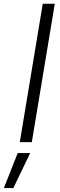

<svg xmlns="http://www.w3.org/2000/svg" viewBox="-66 -747 316 1009"><path d="M221.9 -727.3 101.2 0H38L158.7 -727.3ZM-45.8 241.5 27 57.5H92.7L3.9 241.5Z"/></svg>

Font: Inter Light  BETA
Style: Italic
Weight: 300
Italic angle: 9.39999°
Designer: Rasmus Andersson
Foundry: rsms
Version: Version 3.011;git-f93a4a705